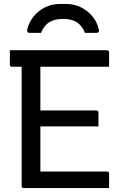

<svg xmlns="http://www.w3.org/2000/svg" viewBox="-20 -955 640 975"><path d="M30 -700H523Q527 -700 529 -698.5Q531 -697 532.5 -695Q534 -693 534 -689Q534 -669 534 -653Q534 -637 534 -616H41Q38 -616 35.5 -617.5Q33 -619 31.5 -621.5Q30 -624 30 -627Q30 -648 30 -664Q30 -680 30 -700ZM143 -394H469Q473 -394 475 -392.5Q477 -391 478.5 -389Q480 -387 480 -383Q480 -370 480 -358.5Q480 -347 480 -336Q480 -325 480 -313H143ZM101 0Q98 0 96 -0.5Q94 -1 92.5 -2.5Q91 -4 90.5 -6Q90 -8 90 -11Q90 -59 90 -119Q90 -179 90 -246.5Q90 -314 90 -384Q90 -454 90 -524.5Q90 -595 90 -659H192L185 -643Q185 -624 185 -601Q185 -578 185 -555Q185 -502 185 -443Q185 -384 185 -323Q185 -262 185 -201Q185 -140 185 -84H523Q528 -84 531 -81Q534 -78 534 -73Q534 -54 534 -36.5Q534 -19 534 0ZM188 -788Q174 -788 160 -788Q146 -788 132 -788Q122 -788 119.5 -792.5Q117 -797 119 -809Q129 -845 152 -873Q175 -901 209 -918Q243 -935 285 -935H315Q357 -935 391 -918Q425 -901 448.5 -873Q472 -845 481 -809Q484 -797 481 -792.5Q478 -788 468 -788Q454 -788 440 -788Q426 -788 412 -788Q395 -827 368.5 -843Q342 -859 300 -859Q258 -859 231.5 -843Q205 -827 188 -788Z"/></svg>

Font: Rec Mono Linear
Style: Regular
Weight: 400
Monospace: yes
Version: Version 1.085; ttfautohint (v1.8.4.7-5d5b)